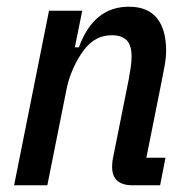

<svg xmlns="http://www.w3.org/2000/svg" viewBox="-20 -552 564 572"><path d="M22 0 126 -520H225L203 -411H215Q259 -532 364 -532Q420 -532 447.5 -498Q475 -464 475 -400Q475 -383 471.5 -362Q468 -341 464 -322L416 -82H473L457 0H375Q314 0 314 -55Q314 -71 318 -88L364 -318Q367 -335 369.5 -352Q372 -369 372 -383Q372 -418 357 -432.5Q342 -447 314 -447Q287 -447 267 -436Q247 -425 230 -403Q212 -379 198.5 -349Q185 -319 179 -290L121 0Z"/></svg>

Font: IBM Plex Sans Condensed Medium
Style: Italic
Weight: 500
Width: 3
Italic angle: -11°
Designer: Mike Abbink, Paul van der Laan, Pieter van Rosmalen
Foundry: Bold Monday
Version: Version 1.3